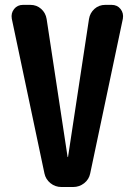

<svg xmlns="http://www.w3.org/2000/svg" viewBox="-20 -750 540 770"><path d="M427.7 -730.5Q450.2 -730.5 463.4 -713.9Q476.6 -697.3 472.7 -674.8L341.8 -54.7Q336.9 -30.3 317.4 -15.1Q297.9 0 273.4 0H226.6Q201.2 0 182.1 -15.6Q163.1 -31.2 158.2 -54.7L27.3 -674.8Q23.4 -697.3 36.6 -713.9Q49.8 -730.5 72.3 -730.5H101.6Q127 -730.5 145 -714.4Q163.1 -698.2 167 -673.8L251 -121.1Q251 -120.1 252 -120.1Q252.9 -120.1 252.9 -121.1L336.9 -673.8Q340.8 -698.2 358.9 -714.4Q377 -730.5 402.3 -730.5Z"/></svg>

Font: Rounded Mgen+ 1mn bold
Style: Bold
Weight: 700
Designer: [Source Han Sans]
Ryoko NISHIZUKA  (kana & ideographs); Paul D. Hunt (Latin, Greek & Cyrillic); Wenlong ZHANG  (bopomofo
Version: Version 1.059.20150602